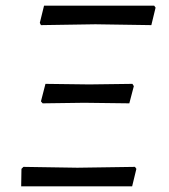

<svg xmlns="http://www.w3.org/2000/svg" viewBox="-20 -660 599 680"><path d="M121 -579 136 -640H526L531 -633L516 -571L318 -574L125 -571ZM125 -301 141 -363 296 -361 449 -363 454 -355 438 -294 278 -296 131 -294ZM56 -62 63 -69 254 -66 458 -69 463 -62 448 0H55Z"/></svg>

Font: Alegreya Sans SC
Style: Italic
Weight: 400
Italic angle: -7°
Designer: Juan Pablo del Peral
Foundry: Huerta Tipografica
Version: Version 2.008; ttfautohint (v1.6)